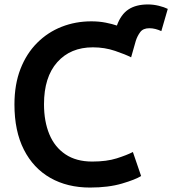

<svg xmlns="http://www.w3.org/2000/svg" viewBox="-20 -817 775 864"><path d="M45 -347Q45 -227 87.5 -143.5Q130 -60 206.5 -16.5Q283 27 385 27Q468 27 529 9Q590 -9 615 -25L578 -133Q551 -119 505.5 -104.5Q460 -90 395 -90Q323 -90 274.5 -122.5Q226 -155 202 -213Q178 -271 178 -348Q178 -470 237.5 -537Q297 -604 398 -604Q451 -604 498 -588Q545 -572 570 -559L591 -633Q598 -655 611 -672.5Q624 -690 652 -690Q666 -690 679.5 -686.5Q693 -683 706 -677L735 -777Q719 -785 694.5 -791Q670 -797 646 -797Q592 -797 558 -774.5Q524 -752 506 -702Q486 -709 456 -715Q426 -721 391 -721Q320 -721 257.5 -696.5Q195 -672 147 -624Q99 -576 72 -506.5Q45 -437 45 -347Z"/></svg>

Font: Repo DemiBold
Style: Regular
Weight: 600
Designer: Stefan Peev
Foundry: Context Ltd
Version: Version 1.502